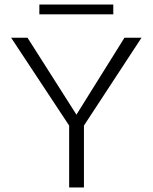

<svg xmlns="http://www.w3.org/2000/svg" viewBox="-20 -824 671 844"><path d="M349 -272V0H284V-272L29 -658H101L316 -320L527 -658H602ZM153 -804H478V-761H153Z"/></svg>

Font: Ysabeau Semilight
Style: Regular
Weight: 300
Designer: Christian Thalmann (Catharsis Fonts)
Version: Version 0.003